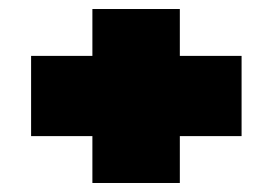

<svg xmlns="http://www.w3.org/2000/svg" viewBox="-20 -539 605 426"><path d="M185 -133V-237H49V-415H185V-519H379V-415H516V-237H379V-133Z"/></svg>

Font: Georama Black
Style: Regular
Weight: 900
Designer: Jean-Baptiste Levee
Foundry: Production Type
Version: Version 1.001